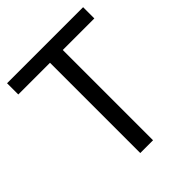

<svg xmlns="http://www.w3.org/2000/svg" viewBox="-199 -834 955 955"><g transform="rotate(-45 278.0 -357.0)"><path d="M323 0H233V-635H10V-714H545V-635H323Z"/></g></svg>

Font: Noto Sans Medefaidrin
Style: Regular
Weight: 400
Designer: Dalton Maag Ltd
Foundry: Dalton Maag Ltd
Version: Version 1.002; ttfautohint (v1.8.4.7-5d5b)